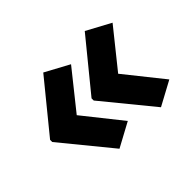

<svg xmlns="http://www.w3.org/2000/svg" viewBox="-100 -681 814 814"><g transform="rotate(-45 307.0 -274.5)"><path d="M37.6 -280.4 219 -502.7 327.1 -444.2 191.4 -274.4 327.1 -104 219 -45.6 37.6 -267.4ZM286.2 -280.4 467.8 -502.7 576.1 -444.2 439.8 -274.4 576.1 -104 467.8 -45.6 286.2 -267.4Z"/></g></svg>

Font: Noto Sans Meetei Mayek
Style: Regular
Weight: 400
Designer: Monotype Design Team and Neelakash Kshetrimayum
Foundry: Monotype Imaging Inc.
Version: Version 2.002